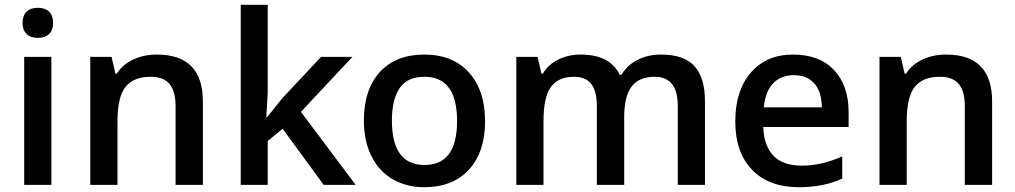

<svg xmlns="http://www.w3.org/2000/svg" viewBox="-20 -780 4283 810"><path d="M92 -636.7Q75.2 -653.3 75.2 -683.6Q75.2 -713.9 92 -730.5Q108.9 -747.1 139.6 -747.1Q170.4 -747.1 187.3 -730.5Q204.1 -713.9 204.1 -683.6Q204.1 -653.3 187.3 -636.7Q170.4 -620.1 139.6 -620.1Q108.9 -620.1 92 -636.7ZM196.8 0H82V-540H196.8Z M835.9 0H720.7V-332Q720.7 -394.5 695.6 -425.3Q670.4 -456.1 615.7 -456.1Q543 -456.1 509.3 -413.1Q475.6 -370.1 475.6 -269V0H360.8V-540H450.7L466.8 -469.2H472.7Q497.1 -507.8 542 -528.8Q586.9 -549.8 641.6 -549.8Q835.9 -549.8 835.9 -352.1Z M1109.4 0H995.6V-759.8H1109.4V-389.2L1103.5 -285.2H1106.4L1171.4 -366.2L1334.5 -540H1466.8L1249.5 -308.1L1480.5 0H1345.7L1172.4 -236.8L1109.4 -185.1Z M1633.3 -271Q1633.3 -84 1771 -84Q1908.7 -84 1908.2 -270Q1908.2 -456.1 1770.5 -456.1Q1698.2 -456.1 1665.8 -408.2Q1633.3 -360.4 1633.3 -271ZM1769.5 9.8Q1693.8 9.8 1635.7 -24.4Q1577.6 -58.6 1546.4 -122.6Q1515.1 -186.5 1515.1 -271Q1515.1 -402.3 1582.5 -476.1Q1649.9 -549.8 1770 -549.8Q1890.1 -549.8 1958.3 -474.1Q2026.4 -398.4 2026.4 -268.6Q2026.4 -138.7 1958.5 -64.5Q1890.6 9.8 1769.5 9.8Z M2839.4 -333Q2839.4 -456.1 2742.2 -456.1Q2675.3 -456.1 2644.3 -414.3Q2613.3 -372.6 2613.3 -286.1V0H2498V-333Q2498 -395 2474.6 -425.5Q2451.2 -456.1 2401.4 -456.1Q2335 -456.1 2304 -412.8Q2272.9 -369.6 2272.9 -269V0H2158.2V-540H2248L2264.2 -469.2H2270Q2292.5 -507.8 2335.2 -528.8Q2377.9 -549.8 2429.2 -549.8Q2553.7 -549.8 2594.2 -464.8H2602.1Q2626 -504.9 2669.4 -527.3Q2712.9 -549.8 2769 -549.8Q2865.7 -549.8 2909.9 -501Q2954.1 -452.1 2954.1 -352.1V0H2839.4Z M3202.1 -327.1H3447.3Q3446.3 -394 3415 -428.5Q3383.8 -462.9 3329.1 -462.9Q3274.4 -462.9 3241.5 -428.2Q3208.5 -393.6 3202.1 -327.1ZM3560.1 -306.2V-244.1H3200.2Q3202.6 -165.5 3242.7 -123.3Q3282.7 -81.1 3363.8 -81.1Q3444.8 -81.1 3533.2 -120.1V-26.9Q3456.5 9.8 3350.1 9.8Q3224.1 9.8 3153.1 -63.5Q3082 -136.7 3082 -267.6Q3082 -398.4 3147.9 -474.1Q3213.9 -549.8 3325.2 -549.8Q3436.5 -549.8 3498.3 -484.9Q3560.1 -419.9 3560.1 -306.2Z M4165.5 0H4050.3V-332Q4050.3 -394.5 4025.1 -425.3Q4000 -456.1 3945.3 -456.1Q3872.6 -456.1 3838.9 -413.1Q3805.2 -370.1 3805.2 -269V0H3690.4V-540H3780.3L3796.4 -469.2H3802.2Q3826.7 -507.8 3871.6 -528.8Q3916.5 -549.8 3971.2 -549.8Q4165.5 -549.8 4165.5 -352.1Z"/></svg>

Font: OpenSans-Semibold
Style: Regular
Weight: 600
Foundry: Ascender Corporation
Version: Version 1.10